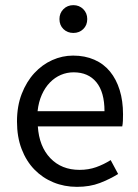

<svg xmlns="http://www.w3.org/2000/svg" viewBox="-20 -714 536 746"><path d="M279 12Q230 12 187.5 -5.5Q145 -23 113.5 -55.5Q82 -88 64 -135Q46 -182 46 -242Q46 -302 64.5 -349.5Q83 -397 113.5 -430Q144 -463 183 -480.5Q222 -498 264 -498Q310 -498 346.5 -482Q383 -466 407.5 -436Q432 -406 445 -364Q458 -322 458 -270Q458 -257 457.5 -244.5Q457 -232 455 -223H127Q132 -145 175.5 -99.5Q219 -54 289 -54Q324 -54 353.5 -64.5Q383 -75 410 -92L439 -38Q407 -18 368 -3Q329 12 279 12ZM126 -282H386Q386 -356 354.5 -394.5Q323 -433 266 -433Q240 -433 216.5 -423Q193 -413 174 -393.5Q155 -374 142.5 -346Q130 -318 126 -282ZM265 -586Q242 -586 226.5 -601Q211 -616 211 -640Q211 -663 226.5 -678.5Q242 -694 265 -694Q288 -694 303.5 -678.5Q319 -663 319 -640Q319 -616 303.5 -601Q288 -586 265 -586Z"/></svg>

Font: SourceSansPro
Style: Book
Weight: 400
Designer: Paul D. Hunt
Foundry: Adobe Systems Incorporated
Version: Version 2.021;PS 2.000;hotconv 1.0.86;makeotf.lib2.5.63406